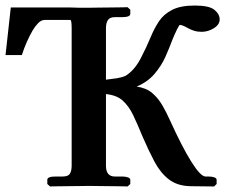

<svg xmlns="http://www.w3.org/2000/svg" viewBox="-23 -673 814 694"><path d="M751 1 665 0Q618 -1 587.5 -24.5Q557 -48 535.5 -88.5Q514 -129 492 -180Q474 -224 458.5 -256.5Q443 -289 421 -309Q399 -329 360 -333V-74Q360 -35 392 -35H418Q430 -35 439 -32Q448 -29 448 -23V-8L438 1Q438 1 422 0.5Q406 0 383 0Q360 0 337 -0.5Q314 -1 300 -1Q287 -1 263.5 -0.5Q240 0 216 0Q192 0 175 0.5Q158 1 158 1L148 -8V-23Q148 -35 178 -35H204Q223 -35 229.5 -45Q236 -55 236 -74V-571Q236 -597 232 -601H139Q126 -601 114.5 -589Q103 -577 95 -563Q84 -544 74 -521.5Q64 -499 56 -474H-3L16 -646H230Q247 -645 265 -645Q283 -645 296 -645Q310 -645 333 -645.5Q356 -646 380.5 -646Q405 -646 421.5 -646.5Q438 -647 438 -647L448 -638V-623Q448 -611 418 -611H392Q374 -611 367 -600.5Q360 -590 360 -571V-385Q379 -387 398.5 -390Q418 -393 431 -399Q463 -419 485 -461Q507 -503 523 -542Q535 -571 552 -596.5Q569 -622 599.5 -637.5Q630 -653 681 -653Q733 -653 752 -637.5Q771 -622 771 -603Q771 -584 750 -571Q729 -558 706 -558Q690 -558 678 -562Q666 -566 657 -571Q636 -583 627 -583Q625 -583 616.5 -566Q608 -549 600 -529Q590 -502 575.5 -469Q561 -436 536 -406.5Q511 -377 471 -360Q506 -355 527.5 -336.5Q549 -318 564 -292Q579 -266 591 -239Q635 -142 668.5 -88.5Q702 -35 720 -35H730Q743 -35 751.5 -32Q760 -29 760 -23V-8Z"/></svg>

Font: Libertinus Serif SemiBold
Style: Regular
Weight: 600
Designer: Philipp H. Poll, Khaled Hosny
Foundry: Caleb Maclennan
Version: Version 7.051;RELEASE